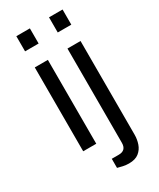

<svg xmlns="http://www.w3.org/2000/svg" viewBox="-226 -792 862 1043"><g transform="rotate(-30 205.0 -270.5)"><path d="M73 0V-526H155V0ZM71 -628V-723H156V-628ZM256 182Q238 182 219 178Q200 174 187 170V113H231Q278 113 278 65V-526H360V61Q360 91 350.5 118.5Q341 146 318.5 164Q296 182 256 182ZM276 -628V-723H361V-628Z"/></g></svg>

Font: Archivo Narrow
Style: Regular
Weight: 400
Designer: Hector Gatti
Foundry: Omnibus-Type
Version: Version 3.002